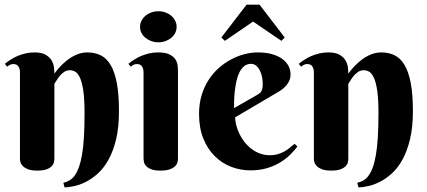

<svg xmlns="http://www.w3.org/2000/svg" viewBox="-20 -735 1858 836"><path d="M348.1 -243.2Q348.1 -304.7 342.5 -341.6Q336.9 -378.4 327.6 -397.7Q318.4 -417 307.1 -423.1Q295.9 -429.2 284.2 -429.2Q270 -429.2 259 -421.6Q248 -414.1 240 -404.3Q231.9 -394.5 226.3 -384.8Q220.7 -375 216.8 -370.1V-43.9Q216.8 -37.6 214.8 -28.6Q212.9 -19.5 205.3 -11.5Q197.8 -3.4 182.9 2.2Q168 7.8 142.1 7.8Q116.2 7.8 101.3 1.7Q86.4 -4.4 78.6 -12.7Q70.8 -21 68.8 -29.8Q66.9 -38.6 66.9 -43.9V-420.9Q66.9 -435.1 60.3 -445.6Q53.7 -456.1 38.1 -456.1Q29.8 -456.1 23.9 -453.1Q18.1 -450.2 11.2 -444.8L1 -457Q12.2 -466.3 26.1 -475.3Q40 -484.4 56.2 -491.2Q72.3 -498 90.8 -502.4Q109.4 -506.8 129.9 -506.8Q161.6 -506.8 179.2 -496.3Q196.8 -485.8 205.1 -471.2Q213.4 -456.5 215.1 -440.7Q216.8 -424.8 216.8 -414.1Q234.9 -439.9 257.8 -460.4Q267.1 -469.2 278.6 -477.5Q290 -485.8 303 -492.4Q315.9 -499 330.3 -502.9Q344.7 -506.8 359.9 -506.8Q393.1 -506.8 418.7 -494.1Q444.3 -481.4 461.9 -451.7Q479.5 -421.9 488.8 -372.8Q498 -323.7 498 -251Q498 -180.2 485.4 -127.9Q472.7 -75.7 452.1 -39.1Q431.6 -2.4 405.8 20.8Q379.9 43.9 353.5 57.1Q327.1 70.3 303 75.4Q278.8 80.6 261.2 81.1L255.9 61Q270.5 57.6 283 50.3Q295.4 43 305.7 28.8Q315.9 14.6 323.7 -7.1Q331.5 -28.8 337.2 -61.5Q342.8 -94.2 345.5 -138.9Q348.1 -183.6 348.1 -243.2Z M754.9 -43.9Q754.9 -37.6 752.7 -28.6Q750.5 -19.5 742.4 -11.5Q734.4 -3.4 719.2 2.2Q704.1 7.8 678.2 7.8Q652.3 7.8 637.7 1.7Q623 -4.4 615.7 -12.7Q608.4 -21 606.7 -29.8Q605 -38.6 605 -43.9V-420.9Q605 -435.1 598.4 -445.6Q591.8 -456.1 576.2 -456.1Q567.9 -456.1 562 -453.1Q556.2 -450.2 549.3 -444.8L539.1 -457Q550.3 -466.3 564.2 -475.3Q578.1 -484.4 594.2 -491.2Q610.4 -498 628.9 -502.4Q647.5 -506.8 668 -506.8Q699.7 -506.8 717.3 -498.3Q734.9 -489.7 743.2 -477.3Q751.5 -464.8 753.2 -450.7Q754.9 -436.5 754.9 -425.8ZM589.8 -618.2Q589.8 -631.8 595.9 -644.3Q602.1 -656.7 613 -666Q624 -675.3 638.4 -680.7Q652.8 -686 669.9 -686Q686.5 -686 700.9 -680.7Q715.3 -675.3 726.1 -666Q736.8 -656.7 742.9 -644.3Q749 -631.8 749 -618.2Q749 -604 742.9 -591.8Q736.8 -579.6 726.1 -570.6Q715.3 -561.5 700.9 -556.2Q686.5 -550.8 669.9 -550.8Q652.8 -550.8 638.4 -556.2Q624 -561.5 613 -570.6Q602.1 -579.6 595.9 -591.8Q589.8 -604 589.8 -618.2Z M1003.9 -224.1Q1003.9 -208.5 1008.5 -190.2Q1013.2 -171.9 1022 -153.3Q1030.8 -134.8 1043.7 -117.9Q1056.6 -101.1 1073.5 -87.9Q1090.3 -74.7 1110.8 -66.9Q1131.3 -59.1 1155.8 -59.1Q1172.9 -59.1 1187.5 -63Q1202.1 -66.9 1214.8 -73.7Q1227.5 -80.6 1239.3 -89.6Q1251 -98.6 1262.7 -108.9L1274.9 -97.2Q1263.7 -82 1246.1 -64Q1228.5 -45.9 1203.6 -30Q1178.7 -14.2 1145.5 -3.7Q1112.3 6.8 1069.8 6.8Q1027.3 6.8 987.1 -8.5Q946.8 -23.9 915.5 -54.7Q884.3 -85.4 865.5 -131.3Q846.7 -177.2 846.7 -238.8Q846.7 -283.2 857.9 -320.3Q869.1 -357.4 888.4 -387.2Q907.7 -417 933.3 -439.5Q959 -461.9 987.3 -476.8Q1015.6 -491.7 1045.2 -499.3Q1074.7 -506.8 1102.1 -506.8Q1138.2 -506.8 1165 -499Q1191.9 -491.2 1209.7 -478Q1227.5 -464.8 1236.3 -447.5Q1245.1 -430.2 1245.1 -411.1Q1245.1 -388.2 1231.9 -369.9Q1218.8 -351.6 1196.8 -337.9ZM1102.1 -323.2Q1108.4 -327.1 1112.5 -330.8Q1116.7 -334.5 1119.1 -339.6Q1121.6 -344.7 1122.8 -352.3Q1124 -359.9 1124 -371.1Q1124 -383.3 1121.3 -398.2Q1118.7 -413.1 1112.3 -426.3Q1106 -439.5 1096.2 -448.2Q1086.4 -457 1072.8 -457Q1055.2 -457 1042.7 -446.5Q1030.3 -436 1022.2 -419.4Q1014.2 -402.8 1009.5 -381.6Q1004.9 -360.4 1002.4 -338.9Q1000 -317.4 999.5 -297.6Q999 -277.8 999 -264.2ZM1109.9 -714.8 1219.7 -571.8 1205.1 -557.1 1082 -641.1 959 -557.1 943.8 -571.8 1053.7 -714.8Z M1627.9 -243.2Q1627.9 -304.7 1622.3 -341.6Q1616.7 -378.4 1607.4 -397.7Q1598.1 -417 1586.9 -423.1Q1575.7 -429.2 1564 -429.2Q1549.8 -429.2 1538.8 -421.6Q1527.8 -414.1 1519.8 -404.3Q1511.7 -394.5 1506.1 -384.8Q1500.5 -375 1496.6 -370.1V-43.9Q1496.6 -37.6 1494.6 -28.6Q1492.7 -19.5 1485.1 -11.5Q1477.5 -3.4 1462.6 2.2Q1447.8 7.8 1421.9 7.8Q1396 7.8 1381.1 1.7Q1366.2 -4.4 1358.4 -12.7Q1350.6 -21 1348.6 -29.8Q1346.7 -38.6 1346.7 -43.9V-420.9Q1346.7 -435.1 1340.1 -445.6Q1333.5 -456.1 1317.9 -456.1Q1309.6 -456.1 1303.7 -453.1Q1297.9 -450.2 1291 -444.8L1280.8 -457Q1292 -466.3 1305.9 -475.3Q1319.8 -484.4 1335.9 -491.2Q1352.1 -498 1370.6 -502.4Q1389.2 -506.8 1409.7 -506.8Q1441.4 -506.8 1459 -496.3Q1476.6 -485.8 1484.9 -471.2Q1493.2 -456.5 1494.9 -440.7Q1496.6 -424.8 1496.6 -414.1Q1514.6 -439.9 1537.6 -460.4Q1546.9 -469.2 1558.3 -477.5Q1569.8 -485.8 1582.8 -492.4Q1595.7 -499 1610.1 -502.9Q1624.5 -506.8 1639.6 -506.8Q1672.9 -506.8 1698.5 -494.1Q1724.1 -481.4 1741.7 -451.7Q1759.3 -421.9 1768.6 -372.8Q1777.8 -323.7 1777.8 -251Q1777.8 -180.2 1765.1 -127.9Q1752.4 -75.7 1731.9 -39.1Q1711.4 -2.4 1685.5 20.8Q1659.7 43.9 1633.3 57.1Q1606.9 70.3 1582.8 75.4Q1558.6 80.6 1541 81.1L1535.6 61Q1550.3 57.6 1562.7 50.3Q1575.2 43 1585.4 28.8Q1595.7 14.6 1603.5 -7.1Q1611.3 -28.8 1616.9 -61.5Q1622.6 -94.2 1625.2 -138.9Q1627.9 -183.6 1627.9 -243.2Z"/></svg>

Font: Berkshire Swash
Style: Regular
Weight: 400
Designer: Astigmatic (AOETI)
Foundry: Astigmatic (AOETI)
Version: Version 1.001